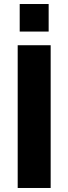

<svg xmlns="http://www.w3.org/2000/svg" viewBox="-20 -935 340 955"><path d="M78 -778H222V-915H78ZM68 0H232V-710H68Z"/></svg>

Font: FIGSv2-sans-serif ExtraBold
Style: Regular
Weight: 800
Designer: Matt McInerney, Pablo Impallari, Rodrigo Fuenzalida,Mirko Velimirovic
Foundry: Matt McInerney, Pablo Impallari, Rodrigo Fuenzalida
Version: Version 4.021;hotconv 1.0.109;makeotfexe 2.5.65596